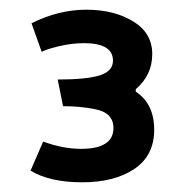

<svg xmlns="http://www.w3.org/2000/svg" viewBox="-20 -835 366 396"><path d="M43 -483 69 -543Q110 -528 147 -528Q214 -528 214 -571Q214 -603 175 -610Q145 -616 110 -616L99 -671Q158 -671 185.5 -679.5Q213 -688 213 -710Q213 -746 153 -746Q128 -746 101 -739.5Q74 -733 66 -728L45 -787Q101 -815 158 -815Q215 -815 254.5 -791Q294 -767 294 -723.5Q294 -680 260 -651V-646Q298 -621 298 -567.5Q298 -514 257 -486.5Q216 -459 149.5 -459Q83 -459 43 -483Z"/></svg>

Font: Convergence
Style: Regular
Weight: 400
Designer: Nicolas Silva and John Vargas
Foundry: Nicolas Silva and Jonh Vargas
Version: Version 1.002